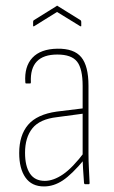

<svg xmlns="http://www.w3.org/2000/svg" viewBox="-20 -662 410 690"><path d="M286 0Q283 0 282 -4Q280 -30 278.5 -55Q277 -80 277 -99V-104V-353Q277 -415 257 -440.5Q237 -466 186 -466Q86 -466 91 -366Q91 -362 88 -362H74Q71 -362 71 -366Q67 -423 96.5 -454.5Q126 -486 186 -487Q246 -488 272 -456.5Q298 -425 298 -354V-111Q298 -83 299.5 -56Q301 -29 302 -4Q302 0 299 0ZM138 8Q94 8 71.5 -24Q49 -56 49 -112Q49 -176 81 -213.5Q113 -251 184 -261L282 -273V-254L185 -241Q123 -234 96.5 -201Q70 -168 70 -113Q70 -65 87.5 -38.5Q105 -12 141 -12Q172 -12 206.5 -35.5Q241 -59 284 -116V-90Q238 -35 205.5 -13.5Q173 8 138 8ZM103 -568Q99 -566 99 -569V-583Q99 -587 101 -589L183 -640Q185 -643 188 -640L270 -589Q272 -587 272 -583V-569Q272 -566 268 -568L185 -619Z"/></svg>

Font: Sofia Sans Condensed Thin
Style: Regular
Weight: 250
Version: Version 4.100